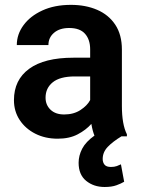

<svg xmlns="http://www.w3.org/2000/svg" viewBox="-20 -558 577 786"><path d="M488.3 186Q476.1 193.4 456.8 200.4Q437.5 207.5 408.2 207.5Q363.8 207.5 332.8 182.4Q301.8 157.2 301.8 108.4Q301.8 79.1 316.4 50.8Q331.1 22.5 366.7 -2.9Q358.9 -21.5 354 -50.8Q332 -25.9 298.1 -8.1Q264.2 9.8 216.3 9.8Q165 9.8 124.5 -10.7Q84 -31.2 60.5 -66.9Q37.1 -102.5 37.1 -147.9Q37.1 -231 99.4 -276.4Q161.6 -321.8 280.3 -321.8H349.1V-356Q349.1 -396 328.1 -419.7Q307.1 -443.4 263.2 -443.4Q224.1 -443.4 201.2 -423.8Q178.2 -404.3 178.2 -373.5H48.8Q48.8 -417.5 76.2 -454.8Q103.5 -492.2 153.3 -515.1Q203.1 -538.1 270.5 -538.1Q330.6 -538.1 377.7 -517.8Q424.8 -497.6 451.9 -456.8Q479 -416 479 -355V-124.5Q479 -48.8 499.5 -8.3V0H477.5Q441.9 21.5 421.1 43.2Q400.4 64.9 400.4 92.8Q400.4 106.9 408 116.2Q415.5 125.5 434.1 125.5Q448.2 125.5 458.3 121.8Q468.3 118.2 475.1 114.7ZM242.7 -89.4Q281.7 -89.4 309.6 -107.7Q337.4 -126 349.1 -148.4V-245.1H286.6Q225.6 -245.1 196 -221.2Q166.5 -197.3 166.5 -158.2Q166.5 -128.4 186.8 -108.9Q207 -89.4 242.7 -89.4Z"/></svg>

Font: Vazirmatn UI SemiBold
Style: Regular
Weight: 600
Designer: Saber Rastikerdar
Foundry: Saber Rastikerdar
Version: Version 33.003